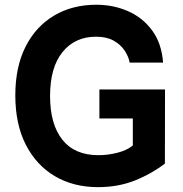

<svg xmlns="http://www.w3.org/2000/svg" viewBox="-20 -760 752 790"><path d="M383 10Q282.5 10 206 -35Q129.5 -80 86.2 -164.5Q43 -249 43 -367.5Q43 -484.5 85.2 -568Q127.5 -651.5 202.8 -696Q278 -740.5 376.5 -740.5Q446.5 -740.5 506.8 -714Q567 -687.5 606 -634.8Q645 -582 651 -502.5H513.5Q509 -527.5 492.8 -552Q476.5 -576.5 447.5 -592.8Q418.5 -609 375.5 -609Q288.5 -609 237.2 -545.8Q186 -482.5 186 -365Q186 -249 236.5 -185.2Q287 -121.5 385 -121.5Q423.5 -121.5 463 -131.5Q502.5 -141.5 526.5 -161.5V-272.5H389V-392H659L658.5 -87Q600.5 -43 532.8 -16.5Q465 10 383 10Z"/></svg>

Font: Spline Sans SemiBold
Style: Regular
Weight: 600
Designer: Eben Sorkin, Mirko Velimirovic
Foundry: Sorkin Type
Version: Version 1.000; ttfautohint (v1.8.3)